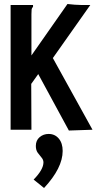

<svg xmlns="http://www.w3.org/2000/svg" viewBox="-20 -648 490 959"><path d="M171 -278 136 -229 137 0H33V-623H145V-614Q139 -608 138 -601Q137 -594 137 -577V-371L317 -628Q331 -626 353 -624.5Q375 -623 387 -623H431L244 -358L442 0L324 4ZM200 291 148 249Q197 199 197 163Q197 150 187.5 139Q178 128 168.5 115Q159 102 159 81Q159 53 178 37Q197 21 223 21Q254 21 273.5 44Q293 67 293 106Q293 191 200 291Z"/></svg>

Font: Inconsolata SemiCondensed Bold
Style: Regular
Weight: 700
Width: 4
Monospace: yes
Designer: Raph Levien, Cyreal, Brenton Simpson
Foundry: Raph Levien, Cyreal, Google
Version: Version 3.001; ttfautohint (v1.8.2.53-6de2)